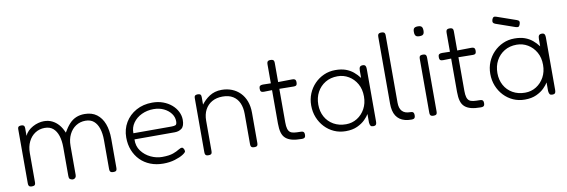

<svg xmlns="http://www.w3.org/2000/svg" viewBox="-52 -1077 4364 1477"><g transform="rotate(-10 2130.0 -338.0)"><path d="M102 10Q92 10 86 7Q80 4 77.5 -2.5Q75 -9 75 -20V-440Q75 -450 77.5 -455.5Q80 -461 86.5 -463.5Q93 -466 103 -466Q117 -466 123 -460Q129 -454 129 -440V-380Q138 -401 154.5 -417Q171 -433 192 -444.5Q213 -456 235.5 -462Q258 -468 279 -468Q315 -468 343.5 -454Q372 -440 394 -414.5Q416 -389 431 -352Q454 -392 477.5 -417.5Q501 -443 530.5 -455.5Q560 -468 597 -468Q654 -468 691.5 -440Q729 -412 748 -362Q767 -312 767 -244V-19Q767 -8 764.5 -1.5Q762 5 756 7.5Q750 10 739 10Q728 10 721.5 7Q715 4 712.5 -2.5Q710 -9 710 -20V-245Q710 -296 697.5 -334.5Q685 -373 660 -394.5Q635 -416 595 -416Q553 -416 520 -394.5Q487 -373 468 -334.5Q449 -296 449 -245V-18Q449 -5 442.5 2.5Q436 10 426.5 11.5Q417 13 409 9Q403 7 399 3.5Q395 0 393.5 -6Q392 -12 392 -20V-245Q392 -296 379.5 -334.5Q367 -373 342 -394.5Q317 -416 277 -416Q235 -416 202 -394.5Q169 -373 150 -334.5Q131 -296 131 -245V-19Q131 -8 128.5 -1.5Q126 5 119.5 7.5Q113 10 102 10Z M1129 13Q1074 13 1028.5 -5Q983 -23 950.5 -56Q918 -89 900 -134Q882 -179 882 -234Q882 -299 913 -351Q944 -403 999 -433.5Q1054 -464 1125 -464Q1171 -464 1209 -450Q1247 -436 1275 -412Q1303 -388 1318.5 -357Q1334 -326 1334 -293Q1334 -244 1311.5 -226.5Q1289 -209 1257 -209H942Q940 -156 968.5 -118Q997 -80 1040.5 -59.5Q1084 -39 1128 -39Q1157 -39 1178.5 -42Q1200 -45 1215.5 -50.5Q1231 -56 1242 -61.5Q1253 -67 1262 -72.5Q1271 -78 1279 -81Q1284 -83 1290.5 -82.5Q1297 -82 1300 -77Q1305 -70 1307 -64.5Q1309 -59 1309 -52Q1309 -43 1285 -27.5Q1261 -12 1220 0.5Q1179 13 1129 13ZM942 -257H1240Q1260 -257 1271 -261.5Q1282 -266 1282 -291Q1282 -324 1261.5 -351.5Q1241 -379 1206 -396Q1171 -413 1126 -413Q1076 -413 1033.5 -393Q991 -373 966 -337.5Q941 -302 942 -257Z M1481 10Q1471 10 1465 7Q1459 4 1456.5 -2.5Q1454 -9 1454 -20V-440Q1454 -450 1456.5 -455.5Q1459 -461 1465.5 -463.5Q1472 -466 1482 -466Q1489 -466 1494 -464.5Q1499 -463 1502 -460Q1505 -457 1506.5 -452Q1508 -447 1508 -440V-381Q1521 -398 1537 -413.5Q1553 -429 1572.5 -441.5Q1592 -454 1615.5 -461Q1639 -468 1668 -468Q1711 -468 1747.5 -453.5Q1784 -439 1811 -411.5Q1838 -384 1853 -344.5Q1868 -305 1868 -254V-19Q1868 -8 1865.5 -1.5Q1863 5 1857 7.5Q1851 10 1840 10Q1829 10 1822.5 7Q1816 4 1813.5 -2.5Q1811 -9 1811 -20V-255Q1811 -304 1795 -340Q1779 -376 1747 -396Q1715 -416 1666 -416Q1618 -416 1583 -396Q1548 -376 1529 -340Q1510 -304 1510 -255V-19Q1510 -8 1507.5 -1.5Q1505 5 1498.5 7.5Q1492 10 1481 10Z M2210 11Q2165 11 2134.5 3Q2104 -5 2085 -22Q2066 -39 2058 -67.5Q2050 -96 2050 -138V-598Q2050 -610 2052.5 -616.5Q2055 -623 2061 -626Q2067 -629 2077 -629Q2088 -629 2094.5 -626.5Q2101 -624 2104 -618Q2107 -612 2107 -601V-136Q2107 -105 2112.5 -86.5Q2118 -68 2129.5 -59Q2141 -50 2161 -47.5Q2181 -45 2209 -45Q2221 -45 2227.5 -42.5Q2234 -40 2237 -34Q2240 -28 2240 -17Q2240 -6 2237 0Q2234 6 2227.5 8.5Q2221 11 2210 11ZM1988 -453 2077 -451 2216 -453Q2227 -453 2233.5 -450.5Q2240 -448 2243 -442Q2246 -436 2246 -426Q2246 -415 2243.5 -408.5Q2241 -402 2235 -399.5Q2229 -397 2218 -397L2077 -399L1986 -397Q1970 -397 1964 -403.5Q1958 -410 1958 -426Q1958 -441 1965 -447Q1972 -453 1988 -453Z M2769 10Q2755 10 2749 3Q2743 -4 2741 -23V-90Q2730 -71 2706.5 -47.5Q2683 -24 2645.5 -6.5Q2608 11 2555 11Q2506 11 2464.5 -7.5Q2423 -26 2392 -59Q2361 -92 2343.5 -135.5Q2326 -179 2326 -230Q2326 -279 2343.5 -321.5Q2361 -364 2392.5 -396.5Q2424 -429 2465.5 -447.5Q2507 -466 2555 -466Q2602 -466 2635.5 -454Q2669 -442 2694.5 -421Q2720 -400 2741 -372V-429Q2741 -449 2747.5 -457.5Q2754 -466 2770 -466Q2780 -466 2785.5 -462.5Q2791 -459 2793.5 -451Q2796 -443 2796 -429V-23Q2796 -11 2793.5 -3.5Q2791 4 2785 7Q2779 10 2769 10ZM2566 -41Q2614 -41 2653 -65.5Q2692 -90 2715 -132Q2738 -174 2738 -228Q2738 -285 2714 -327Q2690 -369 2650.5 -392.5Q2611 -416 2564 -416Q2509 -416 2468 -391Q2427 -366 2404 -323.5Q2381 -281 2381 -226Q2381 -173 2404 -131Q2427 -89 2469 -65Q2511 -41 2566 -41Z M3067 11Q3039 11 3016.5 5Q2994 -1 2977 -13Q2960 -25 2948.5 -43Q2937 -61 2931.5 -85Q2926 -109 2926 -138V-658Q2926 -670 2928.5 -676.5Q2931 -683 2937.5 -686Q2944 -689 2954 -689Q2965 -689 2971.5 -686.5Q2978 -684 2981 -678Q2984 -672 2984 -661V-136Q2984 -114 2989 -97.5Q2994 -81 3004.5 -69.5Q3015 -58 3030.5 -52.5Q3046 -47 3066 -47Q3078 -47 3084.5 -44.5Q3091 -42 3094 -35.5Q3097 -29 3097 -18Q3097 -7 3094 -0.5Q3091 6 3084.5 8.5Q3078 11 3067 11Z M3239 11Q3229 11 3222.5 8Q3216 5 3213.5 -1.5Q3211 -8 3211 -19V-437Q3211 -448 3213.5 -454.5Q3216 -461 3222.5 -463.5Q3229 -466 3240 -466Q3251 -466 3257 -463Q3263 -460 3265.5 -453.5Q3268 -447 3268 -435V-18Q3268 -7 3265.5 -0.5Q3263 6 3256.5 8.5Q3250 11 3239 11ZM3239 -610Q3225 -610 3217 -614Q3209 -618 3205.5 -627Q3202 -636 3202 -650Q3202 -664 3205.5 -672Q3209 -680 3217.5 -683.5Q3226 -687 3240 -687Q3254 -687 3262 -683Q3270 -679 3273.5 -670.5Q3277 -662 3277 -647Q3277 -634 3273.5 -625.5Q3270 -617 3262 -613.5Q3254 -610 3239 -610Z M3609 11Q3564 11 3533.5 3Q3503 -5 3484 -22Q3465 -39 3457 -67.5Q3449 -96 3449 -138V-598Q3449 -610 3451.5 -616.5Q3454 -623 3460 -626Q3466 -629 3476 -629Q3487 -629 3493.5 -626.5Q3500 -624 3503 -618Q3506 -612 3506 -601V-136Q3506 -105 3511.5 -86.5Q3517 -68 3528.5 -59Q3540 -50 3560 -47.5Q3580 -45 3608 -45Q3620 -45 3626.5 -42.5Q3633 -40 3636 -34Q3639 -28 3639 -17Q3639 -6 3636 0Q3633 6 3626.5 8.5Q3620 11 3609 11ZM3387 -453 3476 -451 3615 -453Q3626 -453 3632.5 -450.5Q3639 -448 3642 -442Q3645 -436 3645 -426Q3645 -415 3642.5 -408.5Q3640 -402 3634 -399.5Q3628 -397 3617 -397L3476 -399L3385 -397Q3369 -397 3363 -403.5Q3357 -410 3357 -426Q3357 -441 3364 -447Q3371 -453 3387 -453Z M4168 10Q4154 10 4148 3Q4142 -4 4140 -23V-90Q4129 -71 4105.5 -47.5Q4082 -24 4044.5 -6.5Q4007 11 3954 11Q3905 11 3863.5 -7.5Q3822 -26 3791 -59Q3760 -92 3742.5 -135.5Q3725 -179 3725 -230Q3725 -279 3742.5 -321.5Q3760 -364 3791.5 -396.5Q3823 -429 3864.5 -447.5Q3906 -466 3954 -466Q4001 -466 4034.5 -454Q4068 -442 4093.5 -421Q4119 -400 4140 -372V-429Q4140 -449 4146.5 -457.5Q4153 -466 4169 -466Q4179 -466 4184.5 -462.5Q4190 -459 4192.5 -451Q4195 -443 4195 -429V-23Q4195 -11 4192.5 -3.5Q4190 4 4184 7Q4178 10 4168 10ZM3965 -41Q4013 -41 4052 -65.5Q4091 -90 4114 -132Q4137 -174 4137 -228Q4137 -285 4113 -327Q4089 -369 4049.5 -392.5Q4010 -416 3963 -416Q3908 -416 3867 -391Q3826 -366 3803 -323.5Q3780 -281 3780 -226Q3780 -173 3803 -131Q3826 -89 3868 -65Q3910 -41 3965 -41ZM3979 -551 3830 -603Q3817 -608 3813 -615.5Q3809 -623 3813 -637Q3818 -652 3826 -656Q3834 -660 3847 -655L3999 -602Q4013 -597 4016 -589Q4019 -581 4014 -567Q4009 -552 4001.5 -549Q3994 -546 3979 -551Z"/></g></svg>

Font: Fredoka Light Light
Style: Regular
Weight: 300
Version: Version 2.001